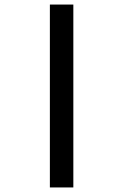

<svg xmlns="http://www.w3.org/2000/svg" viewBox="-20 -672 540 843"><path d="M199 151V-652H302V151Z"/></svg>

Font: Ligconsolata
Style: Bold
Weight: 700
Monospace: yes
Designer: Raph Levien, Cyreal, Brenton Simpson
Foundry: Raph Levien, Cyreal, Google
Version: Version 3.001; ttfautohint (v1.8.2.53-6de2)